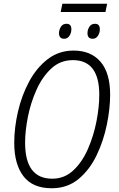

<svg xmlns="http://www.w3.org/2000/svg" viewBox="-20 -995 634 1025"><path d="M543 -931 552 -975H313L304 -931ZM361 -839Q361 -868 335 -868Q315 -868 305 -852Q295 -836 295 -818Q295 -788 323 -788Q340 -788 350.5 -803.5Q361 -819 361 -839ZM513 -839Q513 -868 487 -868Q467 -868 457 -852Q447 -836 447 -818Q447 -788 475 -788Q492 -788 502.5 -803.5Q513 -819 513 -839ZM568 -489Q568 -606 516.5 -665.5Q465 -725 373 -725Q294 -725 234.5 -679Q175 -633 135.5 -559.5Q96 -486 76 -399.5Q56 -313 56 -232Q56 -119 105 -54.5Q154 10 256 10Q340 10 399.5 -39.5Q459 -89 496 -166.5Q533 -244 550.5 -330Q568 -416 568 -489ZM114 -233Q114 -296 129 -371.5Q144 -447 175 -516Q206 -585 254 -629.5Q302 -674 369 -674Q510 -674 510 -489Q510 -424 495 -347Q480 -270 449.5 -200Q419 -130 371.5 -85.5Q324 -41 259 -41Q114 -41 114 -233Z"/></svg>

Font: Noto Sans UI SemiCondensed Light
Style: Italic
Weight: 300
Width: 4
Designer: Monotype Design Team
Foundry: Monotype Imaging Inc.
Version: 1.001